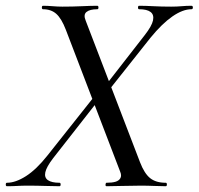

<svg xmlns="http://www.w3.org/2000/svg" viewBox="-43 -645 688 665"><path d="M326 0Q322 0 322.5 -6Q323 -12 326 -12Q345 -12 357 -15.5Q369 -19 374 -28Q379 -37 373 -51L185 -542Q170 -581 152 -597Q134 -613 106 -613Q102 -613 102 -619Q102 -625 106 -625Q122 -625 139.5 -623.5Q157 -622 173 -622Q209 -622 240.5 -623.5Q272 -625 294 -625Q298 -625 298 -619Q298 -613 294 -613Q268 -613 256.5 -603.5Q245 -594 254 -573L442 -83Q457 -44 477 -28Q497 -12 531 -12Q535 -12 535 -6Q535 0 531 0Q513 0 491 -1Q469 -2 444 -2Q411 -2 379.5 -1Q348 0 326 0ZM-19 0Q-23 0 -23 -6Q-23 -12 -19 -12Q11 -12 47 -35Q83 -58 121 -106L282 -309L296 -295L141 -97Q118 -67 114 -48.5Q110 -30 123 -21Q136 -12 163 -12Q167 -12 167 -6Q167 0 163 0Q141 0 113.5 -1Q86 -2 53 -2Q32 -2 16.5 -1Q1 0 -19 0ZM321 -316 307 -329 458 -523Q483 -555 487 -574.5Q491 -594 478.5 -603.5Q466 -613 439 -613Q435 -613 435 -619Q435 -625 439 -625Q461 -625 488.5 -623.5Q516 -622 550 -622Q570 -622 586 -623.5Q602 -625 620 -625Q625 -625 625 -619Q625 -613 620 -613Q590 -613 554 -588Q518 -563 478 -514Z"/></svg>

Font: Cormorant Medium
Style: Italic
Weight: 500
Italic angle: -10°
Designer: Christian Thalmann (Catharsis Fonts)
Foundry: Catharsis Fonts
Version: Version 4.000